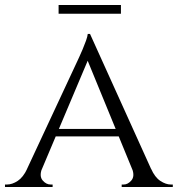

<svg xmlns="http://www.w3.org/2000/svg" viewBox="-25 -750 713 770"><path d="M336 -614 611 -6H532L319 -525ZM143 -73Q132 -43 146 -26.5Q160 -10 178 -10H186V0H-5V-10Q-5 -10 -1 -10Q3 -10 3 -10Q24 -10 46 -24.5Q68 -39 84 -73ZM336 -614 343 -545 114 -3H51L288 -511Q288 -511 293.5 -523Q299 -535 306.5 -552.5Q314 -570 320 -587Q326 -604 327 -614ZM454 -233V-203H189V-233ZM505 -73H581Q596 -39 618 -24.5Q640 -10 660 -10Q660 -10 664 -10Q668 -10 668 -10V0H463V-10H471Q488 -10 502 -26.5Q516 -43 505 -73ZM210 -730H460V-695H210Z"/></svg>

Font: Cinzel
Style: Regular
Weight: 400
Designer: Natanael Gama
Version: Version 2.000